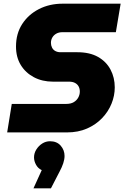

<svg xmlns="http://www.w3.org/2000/svg" viewBox="-20 -720 678 1044"><path d="M19 0 44 -155H341Q365 -155 381 -164.5Q397 -174 405.5 -189.5Q414 -205 414 -222Q414 -238 407.5 -250Q401 -262 388 -269Q375 -276 355 -276H268Q210 -276 164.5 -300Q119 -324 93 -366.5Q67 -409 67 -467Q67 -537 100.5 -589Q134 -641 191.5 -670.5Q249 -700 321 -700H636L610 -545H320Q300 -545 286 -537Q272 -529 264.5 -516Q257 -503 257 -487Q257 -473 263 -461Q269 -449 281 -442.5Q293 -436 309 -436H401Q468 -436 513 -410.5Q558 -385 581 -341.5Q604 -298 604 -245Q604 -200 586.5 -156.5Q569 -113 535 -77.5Q501 -42 453 -21Q405 0 344 0ZM162 304 207 205Q187 196 176 176Q165 156 165 136Q165 113 177.5 93Q190 73 209.5 60.5Q229 48 252 48Q289 48 310 72Q331 96 331 128Q331 146 324 167.5Q317 189 304 213L257 304Z"/></svg>

Font: MuseoModerno ExtraBold
Style: Italic
Weight: 800
Italic angle: -9°
Designer: Pablo Cosgaya, Héctor Gatti, Marcela Romero, and the Authors of The MuseoModerno Project.
Foundry: Omnibus-Type Team
Version: Version 1.003